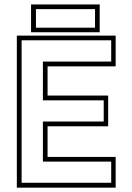

<svg xmlns="http://www.w3.org/2000/svg" viewBox="-20 -864 610 884"><path d="M57.5 0V-700H512.5V-558.5H199V-424H478V-282.5H199V-141.5H512.5V0ZM79.5 -22.5H492V-120H177.5V-304.5H457.5V-402H177.5V-580.5H492V-678.5H79.5ZM123 -715.5V-843.5H439V-715.5ZM145.5 -736.5H417.5V-822H145.5Z"/></svg>

Font: Tourney Thin ExtraLight
Style: Regular
Weight: 250
Version: Version 1.015